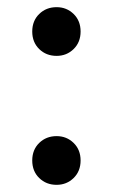

<svg xmlns="http://www.w3.org/2000/svg" viewBox="-20 -537 315 536"><path d="M70 -449Q70 -479 89.5 -498Q109 -517 138 -517Q166 -517 185.5 -498Q205 -479 205 -449Q205 -419 185.5 -400Q166 -381 138 -381Q109 -381 89.5 -400Q70 -419 70 -449ZM70 -89Q70 -119 89.5 -138Q109 -157 138 -157Q166 -157 185.5 -138Q205 -119 205 -89Q205 -59 185.5 -40Q166 -21 138 -21Q109 -21 89.5 -40Q70 -59 70 -89Z"/></svg>

Font: Maitree Medium
Style: Regular
Weight: 500
Designer: CadsonDemak Team
Foundry: CadsonDemak
Version: Version 1.000